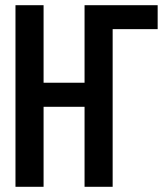

<svg xmlns="http://www.w3.org/2000/svg" viewBox="-20 -718 640 738"><path d="M39.5 0V-698H147.5V-400H305V-698H586V-606H413V0H305V-307.5H147.5V0Z"/></svg>

Font: Lilex Medium
Style: Regular
Weight: 500
Designer: Mike Abbink, Paul van der Laan, Pieter van Rosmalen, Mikhael Khrustik
Foundry: Mikhael Khrustik
Version: Version 1.100